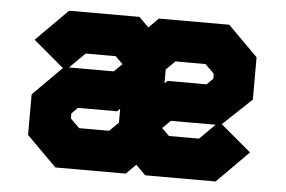

<svg xmlns="http://www.w3.org/2000/svg" viewBox="-43 -600 982 659"><g transform="rotate(5 447.5 -270.0)"><path d="M169.5 0 66.5 -103V-243L169.5 -346H340.5L373.5 -378.5V-368L342.5 -398.5H239L174.5 -334.5L60.5 -430.5L169.5 -540H412L445.5 -506.5L479 -540H721.5L824.5 -437V-291L721.5 -194H550.5L517.5 -161.5V-172L548.5 -141.5H652L716.5 -205.5L830.5 -109.5L721.5 0H479L445.5 -33.5L412 0ZM197.5 -70H374.5L446 -141.5L515 -70H695.5L740.5 -115L695.5 -70H515L446 -141.5V-163L541.5 -261H701.5L762.5 -320.5V-403.5L696.5 -469H516.5L446 -397.5L376.5 -469.5H191.5L153.5 -431.5L191.5 -469.5H376.5L446 -397.5V-373.5L344.5 -277H188L128.5 -219V-140ZM197.5 -70 128.5 -140V-219L188 -277H344.5L446 -373.5V-141.5L374.5 -70ZM446 -163V-397.5L516.5 -469H696.5L762.5 -403.5V-320.5L701.5 -261H541.5ZM239 -141.5H342.5L373.5 -172V-220L364 -210.5H229L208 -189.5V-172ZM517.5 -320 527 -329.5H662L683 -350.5V-368L652 -398.5H548.5L517.5 -368Z"/></g></svg>

Font: Tourney Thin Black
Style: Regular
Weight: 900
Version: Version 1.015